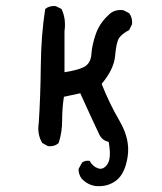

<svg xmlns="http://www.w3.org/2000/svg" viewBox="-20 -494 540 641"><path d="M298.8 127Q271.5 123 252 101.6Q242.2 87.9 242.2 70.3L253.9 48.8Q263.7 41 279.3 43Q289.1 61.5 307.1 67.9Q325.2 74.2 338.9 53.7Q352.5 33.2 342.8 -20.5Q321.3 -24.4 311 -45.9Q300.8 -67.4 283.2 -105.5Q265.6 -143.6 248 -182.6L193.4 -170.9Q187.5 -133.8 187.5 -92.8Q187.5 -51.8 175.8 -16.6Q162.1 -3.9 140.6 -5.9L121.1 -16.6Q103.5 -45.9 109.4 -83Q115.2 -172.9 116.2 -274.4Q117.2 -376 130.9 -463.9Q144.5 -475.6 166 -473.6L185.5 -463.9Q201.2 -430.7 195.3 -389.6V-252.9Q246.1 -260.7 264.6 -272.9Q283.2 -285.2 285.2 -314Q287.1 -342.8 299.3 -378.9Q311.5 -415 340.8 -442.4Q360.4 -463.9 391.6 -460L411.1 -450.2Q422.9 -434.6 420.9 -413.1L411.1 -393.6Q386.7 -380.9 377.4 -366.7Q368.2 -352.5 364.3 -307.6Q360.4 -262.7 319.3 -213.9Q344.7 -149.4 379.9 -88.9Q415 -28.3 406.2 28.8Q397.5 85.9 368.2 108.4Q338.9 130.9 298.8 127Z"/></svg>

Font: JasonHandwriting4
Style: Regular
Weight: 400
Version: Version 1.01.21